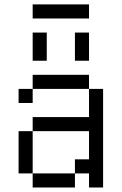

<svg xmlns="http://www.w3.org/2000/svg" viewBox="-20 -832 540 852"><path d="M375 -750H125V-812.5H375ZM62.5 -250H125V-62.5H62.5ZM62.5 -437.5H125V-375H62.5ZM125 -62.5H312.5V0H125ZM125 -312.5H375V-437.5H437.5V0H375V-62.5H312.5V-125H375V-250H125ZM125 -500H375V-437.5H125ZM125 -687.5H187.5V-562.5H125ZM312.5 -687.5H375V-562.5H312.5Z"/></svg>

Font: ChillBitmapSE 16px
Style: Regular
Weight: 400
Designer: Designed by Warren2060
Foundry: ChillType
Version: Version 1.000